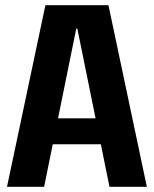

<svg xmlns="http://www.w3.org/2000/svg" viewBox="-20 -720 593 740"><path d="M155 -700H398L546 0H402L278 -610H274L150 0H7ZM155 -264H398V-164H155Z"/></svg>

Font: Pathway Extreme Condensed
Style: Bold
Weight: 700
Width: 3
Version: Version 1.001;gftools[0.9.26]